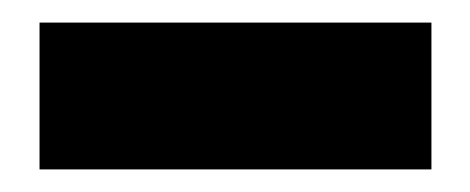

<svg xmlns="http://www.w3.org/2000/svg" viewBox="-20 -760 416 170"><path d="M362 -610H15V-740H362Z"/></svg>

Font: Repo
Style: ExtraBold
Weight: 800
Designer: Stefan Peev
Foundry: Context Ltd
Version: Version 001.000